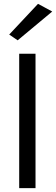

<svg xmlns="http://www.w3.org/2000/svg" viewBox="-20 -980 292 1000"><path d="M252 -920 72 -770 28 -800 178 -960ZM80 -700H165V0H80Z"/></svg>

Font: Von Book
Style: Regular
Weight: 400
Version: Version 4.000; ttfautohint (v1.8.4.7-5d5b)